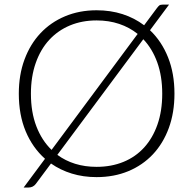

<svg xmlns="http://www.w3.org/2000/svg" viewBox="-20 -760 838 832"><path d="M736 -354Q736 -272 711.5 -205.2Q687 -138.5 642.5 -91.2Q598 -44 536 -18.2Q474 7.5 398.5 7.5Q341 7.5 291.2 -7.8Q241.5 -23 201 -51.5L135.5 36.5Q129 45 121 48.8Q113 52.5 104.5 52.5H82.5L175 -72Q121 -120 91.2 -191.2Q61.5 -262.5 61.5 -354Q61.5 -435.5 86.2 -502.2Q111 -569 155.5 -616.2Q200 -663.5 262 -689.5Q324 -715.5 398.5 -715.5Q459 -715.5 511 -698.8Q563 -682 604.5 -650.5L660 -725Q666 -733 670.5 -736.5Q675 -740 685 -740H712.5L630 -629Q680.5 -581 708.2 -511.5Q736 -442 736 -354ZM114 -354Q114 -274 137.5 -212.8Q161 -151.5 203.5 -110.5L576.5 -613Q541 -641.5 496.2 -656.5Q451.5 -671.5 398.5 -671.5Q335.5 -671.5 283.2 -649.8Q231 -628 193.2 -587Q155.5 -546 134.8 -487Q114 -428 114 -354ZM683 -354Q683 -430 661.5 -489.5Q640 -549 601 -590L228.5 -89Q263 -63.5 305.8 -50.2Q348.5 -37 398.5 -37Q462.5 -37 515 -58.5Q567.5 -80 604.8 -121Q642 -162 662.5 -220.8Q683 -279.5 683 -354Z"/></svg>

Font: Lato Light
Style: Regular
Weight: 300
Designer: Lukasz Dziedzic
Foundry: Lukasz Dziedzic
Version: Version 1.104; Western+Polish opensource